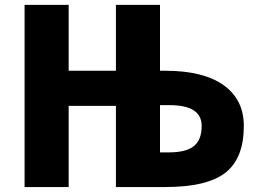

<svg xmlns="http://www.w3.org/2000/svg" viewBox="-20 -752 1040 774"><path d="M625 -137.7H660.2Q730.5 -137.7 761.7 -163.1Q793 -188.5 793 -244.1Q793 -328.1 664.1 -328.1H625ZM447.3 -325.2H256.8V2H79.1V-732.4H256.8V-466.8H447.3V-732.4H625V-466.8H646.5Q799.8 -466.8 881.3 -408.7Q962.9 -350.6 962.9 -244.1Q962.9 -114.3 889.2 -56.2Q815.4 2 646.5 2H618.2H447.3Z"/></svg>

Font: GenEi Gothic M Heavy
Style: Regular
Weight: 800
Designer: o_tamon (Modified); [Source Han Sans]
Ryoko NISHIZUKA  (kana & ideographs); Paul D. Hunt (Latin, Greek & Cyrillic); Wenl
Version: Version 1.1a;Original Version 1.004